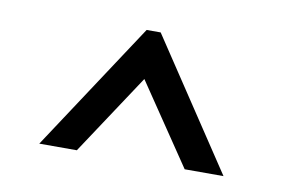

<svg xmlns="http://www.w3.org/2000/svg" viewBox="-45 -844 646 435"><g transform="rotate(10 278.5 -627.0)"><path d="M66.4 -479.5H152.8L275.4 -665L400.9 -479.5H490.2L293.5 -775.4H261.2Z"/></g></svg>

Font: Stoke
Style: Regular
Weight: 400
Designer: Nicole Fally
Foundry: Nicole Fally
Version: Version 1.002